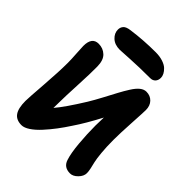

<svg xmlns="http://www.w3.org/2000/svg" viewBox="-258 -1134 1251 1251"><g transform="rotate(45 367.0 -508.5)"><path d="M264.2 -831.1Q217.3 -831.1 189.7 -856.7Q162.1 -882.3 162.1 -916Q162.1 -937 175.3 -951.9Q188.5 -966.8 225.1 -971.2Q332 -985.8 440.9 -985.8Q478 -985.8 507.1 -976.3Q536.1 -966.8 551.8 -951.9Q567.4 -937 575.2 -921.6Q583 -906.2 583 -892.1Q583 -868.7 570.1 -854.7Q557.1 -840.8 534.2 -840.8Q432.6 -840.8 349.6 -835.9Q266.6 -831.1 264.2 -831.1ZM158.2 -30.8Q109.9 -30.8 87.4 -62.3Q64.9 -93.8 64.9 -161.1Q64.9 -187 75 -319.8Q85 -452.6 85 -532.2Q85 -565.4 81.5 -615Q78.1 -664.6 78.1 -681.2Q78.1 -762.2 139.2 -762.2Q180.2 -762.2 208.7 -735.4Q237.3 -708.5 237.8 -649.9Q238.8 -593.3 232.9 -475.1Q227.1 -356.9 227.1 -312Q227.1 -273.9 226.1 -257.8Q274.9 -314.5 355 -443.8Q378.9 -482.9 407.2 -536.4Q435.5 -589.8 454.3 -625Q473.1 -660.2 494.6 -694.1Q516.1 -728 537.1 -744.6Q558.1 -761.2 580.1 -761.2Q616.2 -761.2 639.2 -737.3Q662.1 -713.4 662.1 -673.8Q662.1 -653.8 656 -550Q649.9 -446.3 649.9 -387.2Q649.9 -321.8 654.8 -271Q659.7 -220.2 665.5 -196.5Q671.4 -172.9 676.3 -150.1Q681.2 -127.4 681.2 -111.8Q681.2 -83.5 656 -57.9Q630.9 -32.2 604 -32.2Q546.9 -32.2 530.8 -83Q515.6 -128.4 508.3 -210.2Q501 -292 501 -370.1Q501 -394 502.9 -445.8Q445.3 -335.9 395 -262.2Q367.2 -219.2 338.6 -181.4Q310.1 -143.6 277.8 -108.2Q245.6 -72.8 214.1 -51.8Q182.6 -30.8 158.2 -30.8Z"/></g></svg>

Font: Shantell Sans Bouncy
Style: Bold
Weight: 700
Designer: Stephen Nixon, Anya Danilova, Shantell Martin
Foundry: Arrow Type
Version: Version 1.006;[9816181b4]